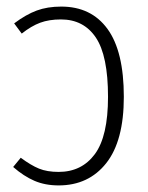

<svg xmlns="http://www.w3.org/2000/svg" viewBox="-20 -552 449 583"><path d="M356 -258Q356 -124 302.5 -56.5Q249 11 158 11Q117 11 84.5 -3Q52 -17 20 -45L43 -73Q74 -50 98.5 -40Q123 -30 158 -30Q228 -30 268 -84Q308 -138 308 -258Q308 -383 271 -438Q234 -493 165 -493Q129 -493 102 -483Q75 -473 46 -450L23 -481Q59 -508 91.5 -520Q124 -532 166 -532Q257 -532 306.5 -464Q356 -396 356 -258Z"/></svg>

Font: Fira Sans Extra Condensed ExtraLight
Style: Regular
Weight: 275
Width: 1
Designer: Carrois Corporate & Edenspiekermann AG
Foundry: Carrois Corporate GbR & Edenspiekermann AG
Version: Version 4.203